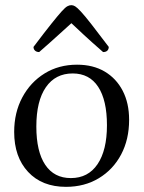

<svg xmlns="http://www.w3.org/2000/svg" viewBox="-20 -713 557 745"><path d="M236 12Q143 12 89 -46Q35 -104 35 -201Q35 -276 66.5 -335Q98 -394 153 -428Q208 -462 279 -462Q341 -462 386 -435.5Q431 -409 456 -361Q481 -313 481 -248Q481 -172 450 -113.5Q419 -55 363.5 -21.5Q308 12 236 12ZM255 -22Q322 -22 358.5 -76Q395 -130 395 -227Q395 -324 361 -376Q327 -428 262 -428Q195 -428 158 -374.5Q121 -321 121 -222Q121 -125 155.5 -73.5Q190 -22 255 -22ZM257 -693Q264 -693 271.5 -688.5Q279 -684 293.5 -668.5Q308 -653 333.5 -620.5Q359 -588 402 -531Q402 -522 396.5 -516.5Q391 -511 380 -511Q333 -552 303.5 -579.5Q274 -607 257 -623Q239 -607 209 -579.5Q179 -552 132 -511Q122 -511 116 -516.5Q110 -522 110 -531Q153 -588 179 -620.5Q205 -653 219 -668.5Q233 -684 241 -688.5Q249 -693 257 -693Z"/></svg>

Font: Petrona
Style: Regular
Weight: 400
Designer: Ringo R. Seeber
Foundry: Ringo R. Seeber
Version: Version 2.001; ttfautohint (v1.8.3)